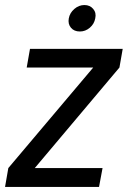

<svg xmlns="http://www.w3.org/2000/svg" viewBox="-30 -742 507 762"><path d="M444 -474 108 -75H377L363 0H-10L3 -75L340 -474H76L89 -548H457ZM287 -617Q264 -617 251.5 -632Q239 -647 243 -669Q247 -691 265 -706.5Q283 -722 305 -722Q327 -722 340 -706.5Q353 -691 348 -669Q344 -647 326.5 -632Q309 -617 287 -617Z"/></svg>

Font: SVN-Poppins
Style: Italic
Weight: 400
Italic angle: -10°
Designer: Ninad Kale (Devanagari), Jonny Pinhorn (Latin)
Foundry: Indian Type Foundry
Version: Version 3.002 2017; ttfautohint (v1.8.3)